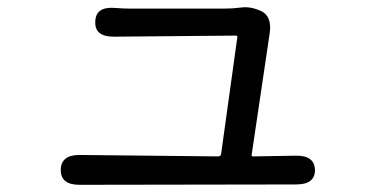

<svg xmlns="http://www.w3.org/2000/svg" viewBox="-20 -522 1040 534"><path d="M201 -8Q149 -8 149 -49Q149 -91 201 -91L587 -87Q594 -87 595 -94L640 -418Q641 -423 636 -423L296 -420Q243 -420 245 -462Q246 -504 299 -500Q322 -498 347 -498H602Q626 -498 650 -501Q676 -505 707 -491Q737 -476 730 -429L680 -92Q679 -87 684 -87L803 -89Q855 -90 856 -49Q856 -9 804 -9Z"/></svg>

Font: Resource Han Rounded HK
Style: Regular
Weight: 400
Designer: Cyano Hao (round all glyphs); Ryoko NISHIZUKA  (kana, bopomofo & ideographs); Paul D. Hunt (Latin, Greek & Cyrillic); Sa
Foundry: Cyano Hao
Version: 0.990